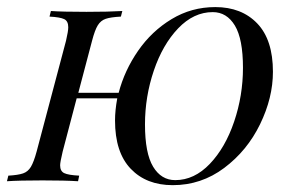

<svg xmlns="http://www.w3.org/2000/svg" viewBox="-45 -522 840 553"><path d="M741.1 -315.3Q741.1 -240.3 704 -164.1Q666.9 -87.9 600.8 -38.3Q534.7 11.3 452.4 11.3Q376.6 11.3 331.5 -35.9Q286.3 -83.1 286.3 -175Q286.3 -204 292.7 -238.7H175.8L135.5 -85.5Q128.2 -54.8 128.2 -46Q128.2 -29 139.9 -23.4Q151.6 -17.7 183.1 -16.1L179.8 0Q142.7 -2.4 77.4 -2.4Q10.5 -2.4 -25 0L-21 -16.1Q7.3 -17.7 21.4 -22.6Q35.5 -27.4 44 -41.5Q52.4 -55.6 60.5 -85.5L145.2 -404.8Q151.6 -432.3 151.6 -443.5Q151.6 -461.3 139.9 -466.9Q128.2 -472.6 97.6 -474.2L101.6 -490.3Q134.7 -487.9 204 -487.9Q268.5 -487.9 307.3 -490.3L303.2 -474.2Q273.4 -472.6 259.3 -467.7Q245.2 -462.9 236.7 -449.2Q228.2 -435.5 220.2 -404.8L180.6 -254.8H296.8Q313.7 -319.4 352.8 -375.8Q391.9 -432.3 449.2 -466.9Q506.5 -501.6 575 -501.6Q650.8 -501.6 696 -454.4Q741.1 -407.3 741.1 -315.3ZM654.8 -326.6Q654.8 -409.7 631.5 -448.4Q608.1 -487.1 567.7 -487.1Q512.9 -487.1 468.1 -440.3Q423.4 -393.5 398 -318.5Q372.6 -243.5 372.6 -163.7Q372.6 -80.6 396 -41.9Q419.4 -3.2 459.7 -3.2Q514.5 -3.2 559.3 -50Q604 -96.8 629.4 -171.8Q654.8 -246.8 654.8 -326.6Z"/></svg>

Font: Playfair Display SC
Style: Italic
Weight: 400
Italic angle: -14°
Designer: Claus Eggers Sørensen
Foundry: Claus Eggers Sørensen
Version: Version 1.202; ttfautohint (v1.6)